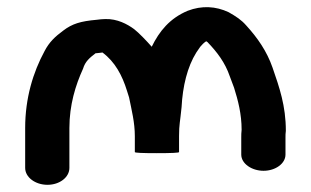

<svg xmlns="http://www.w3.org/2000/svg" viewBox="-20 -517 864 534"><path d="M112 -3C146 -3 173 -24 173 -50V-161C173 -225 190 -280 211 -326C217 -346 229 -356 246 -369H248C255 -370 260 -370 265 -371C300 -345 320 -307 333 -265L339 -246C346 -211 355 -177 355 -138V-94C355 -92 375 -91 416 -91C457 -91 478 -92 478 -94V-139C478 -171 481 -178 485 -219C488 -277 501 -331 526 -371L537 -387C542 -393 547 -398 553 -402H554L557 -400C584 -372 606 -343 619 -305L631 -273C642 -238 652 -200 652 -156C651 -148 651 -141 651 -135V-87C651 -62 680 -42 713 -42C746 -42 774 -62 774 -87V-135C774 -140 774 -147 775 -153C775 -223 757 -274 738 -329C722 -375 696 -412 665 -446C651 -462 637 -471 616 -483C580 -500 541 -502 502 -487C452 -466 423 -430 402 -387C388 -403 366 -426 353 -436C334 -450 306 -465 273 -464C265 -464 257 -463 249 -462C204 -458 181 -451 156 -432C133 -415 117 -400 104 -375C72 -316 50 -244 50 -161V-50C50 -24 78 -3 112 -3Z"/></svg>

Font: Blanket
Style: Sik
Weight: 700
Foundry: Cannot Into Space Fonts
Version: Version 0.9